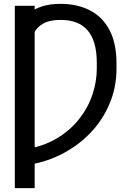

<svg xmlns="http://www.w3.org/2000/svg" viewBox="-20 -757 671 981"><path d="M157.2 -727.5V204.1H55.7V-727.5ZM103.5 87.9V6.8Q199.7 -7.8 269.5 -49.6Q339.4 -91.3 385 -149.7Q430.7 -208 452.6 -274.7Q474.6 -341.3 474.6 -406.2V-433.6Q474.6 -492.2 462.6 -533.9Q450.7 -575.7 427 -602.5Q403.3 -629.4 369.1 -642.3Q335 -655.3 290 -655.3Q232.4 -655.3 199 -635.5Q165.5 -615.7 148.7 -580.1Q131.8 -544.4 124 -496.1V-687.5Q154.3 -710.9 194.1 -724.1Q233.9 -737.3 289.1 -737.3Q375 -737.3 439.5 -704.1Q503.9 -670.9 539.6 -603.3Q575.2 -535.6 575.2 -431.6V-406.2Q575.2 -310.5 539.3 -225.8Q503.4 -141.1 439 -75Q374.5 -8.8 288.8 33.7Q203.1 76.2 103.5 87.9Z"/></svg>

Font: Inter
Style: Regular
Weight: 400
Designer: Rasmus Andersson
Foundry: rsms
Version: Version 4.000;git-8c9346024